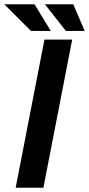

<svg xmlns="http://www.w3.org/2000/svg" viewBox="-40 -887 420 907"><path d="M34 0 170 -700H301L165 0ZM106 -741 -20 -867H123L200 -741ZM271 -741 172 -867H306L360 -741Z"/></svg>

Font: REM Medium
Style: Italic
Weight: 500
Italic angle: -11°
Designer: Octavio Pardo
Foundry: Ashler Design
Version: Version 1.005;gftools[0.9.28]